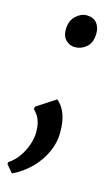

<svg xmlns="http://www.w3.org/2000/svg" viewBox="-147 -573 502 870"><g transform="rotate(15 104.0 -138.0)"><path d="M4.5 252 -26 216 -25 206.5Q2 189.5 21.5 161.8Q41 134 51.8 102.5Q62.5 71 62.5 43Q62.5 17 57.5 -1.5Q52.5 -20 43.8 -33Q35 -46 25 -55.5L27.5 -67.5L116 -125.5Q141 -105.5 154.5 -70.8Q168 -36 168 17Q168 63 147.8 108.2Q127.5 153.5 90.5 191Q53.5 228.5 4.5 252ZM71.5 -444Q72.5 -483 96.2 -505.5Q120 -528 147 -528Q179 -528 195 -507.8Q211 -487.5 210 -457.5Q209 -415.5 185.2 -395Q161.5 -374.5 131 -374.5Q106 -374.5 88.2 -393Q70.5 -411.5 71.5 -444Z"/></g></svg>

Font: Merriweather 24pt SemiCondensed
Style: Bold Italic
Weight: 700
Width: 4
Italic angle: -7.8°
Designer: Eben Sorkin
Foundry: Eben Sorkin
Version: Version 2.101